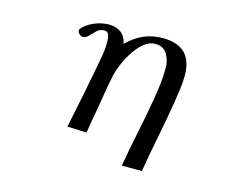

<svg xmlns="http://www.w3.org/2000/svg" viewBox="-92 -685 1185 941"><g transform="rotate(15 500.0 -214.0)"><path d="M777 -392Q777 -355 771.5 -319Q766 -283 761 -248Q746 -157 728 -67Q710 23 695 114H593Q608 25 626.5 -62.5Q645 -150 660 -238Q667 -279 672 -320.5Q677 -362 677 -404Q677 -442 658.5 -473.5Q640 -505 597 -505Q568 -505 542 -484Q516 -463 495 -431.5Q474 -400 459.5 -367Q445 -334 439 -310Q432 -279 426.5 -248.5Q421 -218 416 -187Q409 -140 400 -92.5Q391 -45 384 2L286 -2Q321 -167 352 -332Q357 -361 362 -389Q367 -417 367 -445Q367 -456 366 -469.5Q365 -483 359.5 -493.5Q354 -504 339 -504Q317 -504 302 -489.5Q287 -475 273.5 -460.5Q260 -446 244 -446Q236 -446 227 -454Q218 -462 218 -470Q218 -476 220 -479.5Q222 -483 226 -487Q251 -511 285.5 -524.5Q320 -538 354 -538Q391 -538 415.5 -519.5Q440 -501 447 -465Q485 -503 529 -522.5Q573 -542 627 -542Q777 -542 777 -392Z"/></g></svg>

Font: Kaisei HarunoUmi Medium
Style: Regular
Weight: 500
Designer: Font-Kai, 金井和夫
Foundry: KAZUO KANAI
Version: Version 5.003